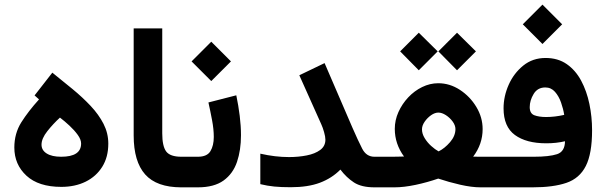

<svg xmlns="http://www.w3.org/2000/svg" viewBox="-20 -804 2602 824"><path d="M147.5 -377.4 128.4 -394.5 204.6 -492.2Q249 -456.5 291.7 -421.4Q334.5 -386.2 369.1 -349.4Q403.8 -312.5 424.3 -272.5Q444.8 -232.4 444.8 -187.5Q444.8 -129.9 418.9 -88.4Q393.1 -46.9 347.7 -24.4Q302.2 -2 243.2 -2Q145.5 -2 93.5 -50Q41.5 -98.1 41.5 -170.9Q41.5 -231.4 71.5 -279.1Q101.6 -326.7 147.5 -377.4ZM328.1 -188Q328.1 -205.1 313.7 -225.1Q299.3 -245.1 278.3 -264.6Q257.3 -284.2 237.3 -299.3Q208 -272.5 183.1 -241Q158.2 -209.5 158.2 -183.1Q158.2 -159.2 180.4 -145.3Q202.6 -131.3 242.7 -131.3Q328.1 -131.3 328.1 -188Z M553.7 -682.1H676.3V-231.9Q676.3 -176.8 693.1 -154.1Q710 -131.3 758.3 -131.3H770.5V0H758.3Q652.3 0 603 -55.4Q553.7 -110.8 553.7 -222.7Z M829.1 0H751V-131.3H829.1Q868.7 -131.3 883.1 -155.3Q897.5 -179.2 897.5 -216.3Q897.5 -249.5 890.1 -288.3Q882.8 -327.1 874.5 -364.3L994.1 -395Q1003.4 -350.6 1008.8 -306.9Q1014.2 -263.2 1014.2 -223.6Q1014.2 -159.7 997.1 -109.1Q980 -58.6 939.5 -29.3Q898.9 0 829.1 0ZM886.7 -625 971.2 -540.5 886.7 -456.1 802.2 -540.5Z M1376.5 -204.6Q1376.5 -217.3 1370.8 -237.1Q1365.2 -256.8 1358.9 -270.5L1264.6 -481L1373 -533.2L1492.2 -256.8Q1516.6 -200.7 1534.4 -166Q1552.2 -131.3 1586.9 -131.3H1607.4V0H1586.9Q1531.2 0 1499 -21Q1466.8 -42 1440.9 -76.2Q1404.3 -39.1 1353 -19.8Q1301.8 -0.5 1227.5 -0.5Q1186.5 -0.5 1157 -3.4Q1127.4 -6.3 1097.2 -13.7V-144.5Q1161.1 -129.9 1220.2 -129.9Q1260.7 -129.9 1296.4 -137Q1332 -144 1354.2 -160.4Q1376.5 -176.8 1376.5 -204.6Z M1941.4 -663.6 2022.5 -583.5 1941.4 -502.4 1861.3 -583.5ZM1777.3 -663.6 1858.4 -583.5 1777.3 -502.4 1697.3 -583.5ZM2051.3 -250Q2051.3 -185.5 2010.7 -131.8Q2024.9 -131.3 2036.6 -131.3Q2048.3 -131.3 2058.1 -131.3H2105V0H2042.5Q2004.4 0 1955.1 -11.2Q1905.8 -22.5 1860.8 -37.6Q1814.5 -21.5 1763.9 -10.7Q1713.4 0 1672.9 0H1587.9V-131.3H1659.7Q1672.4 -131.3 1684.3 -131.6Q1696.3 -131.8 1713.9 -132.3Q1674.3 -186.5 1674.3 -251Q1674.3 -288.1 1689.9 -323Q1705.6 -357.9 1731.9 -386Q1758.3 -414.1 1791.7 -430.4Q1825.2 -446.8 1860.8 -446.8Q1910.2 -446.8 1953.6 -418.5Q1997.1 -390.1 2024.2 -345.2Q2051.3 -300.3 2051.3 -250ZM1861.3 -320.8Q1846.2 -320.8 1830.1 -309.6Q1814 -298.3 1802.5 -281.7Q1791 -265.1 1791 -249Q1791 -230 1802.5 -211.2Q1814 -192.4 1830.6 -177.5Q1847.2 -162.6 1862.3 -154.3Q1888.2 -167 1911.4 -193.8Q1934.6 -220.7 1934.6 -250Q1934.6 -266.1 1922.6 -282.5Q1910.6 -298.8 1893.6 -309.8Q1876.5 -320.8 1861.3 -320.8Z M2308.1 -784.2 2392.6 -699.7 2308.1 -615.2 2223.6 -699.7ZM2271 -131.3Q2336.9 -131.3 2370.6 -142.3Q2404.3 -153.3 2404.8 -197.8Q2367.7 -189 2324.2 -189Q2238.8 -189 2189.9 -224.6Q2141.1 -260.3 2141.1 -338.9Q2141.1 -390.6 2163.1 -440.2Q2185.1 -489.7 2225.6 -522.5Q2266.1 -555.2 2321.3 -555.2Q2374.5 -555.2 2412.4 -528.8Q2450.2 -502.4 2474.1 -457.8Q2498 -413.1 2509.5 -357.9Q2521 -302.7 2521 -245.1Q2521 -144.5 2494.1 -91.6Q2467.3 -38.6 2410.9 -19.3Q2354.5 0 2265.1 0H2085.4V-131.3ZM2323.7 -301.8Q2361.3 -301.8 2401.4 -311Q2397.5 -336.4 2387.9 -363.8Q2378.4 -391.1 2361.8 -409.9Q2345.2 -428.7 2320.3 -428.7Q2287.1 -428.7 2270.3 -400.9Q2253.4 -373 2253.4 -344.2Q2253.4 -316.9 2273.4 -309.3Q2293.5 -301.8 2323.7 -301.8Z"/></svg>

Font: Vazirmatn FD NL
Style: Bold
Weight: 700
Designer: Saber Rastikerdar
Foundry: Saber Rastikerdar
Version: Version 33.003